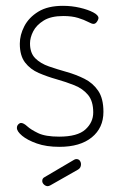

<svg xmlns="http://www.w3.org/2000/svg" viewBox="-20 -498 413 659"><path d="M184 6Q139 6 106.5 -5.5Q74 -17 56 -32Q38 -47 38 -59Q38 -64 40 -67.5Q42 -71 45.5 -73.5Q49 -76 52 -76Q61 -76 73.5 -64.5Q86 -53 111 -41Q136 -29 183 -29Q246 -29 273 -53.5Q300 -78 300 -112Q300 -151 282 -172.5Q264 -194 235 -205.5Q206 -217 174 -226Q142 -235 113 -247.5Q84 -260 66 -283.5Q48 -307 48 -348Q48 -378 63.5 -408Q79 -438 111.5 -458Q144 -478 196 -478Q226 -478 254 -471.5Q282 -465 300 -455.5Q318 -446 318 -436Q318 -433 315.5 -428Q313 -423 309.5 -419.5Q306 -416 301 -416Q295 -416 282 -423Q269 -430 248 -436.5Q227 -443 197 -443Q155 -443 130 -427.5Q105 -412 94 -390.5Q83 -369 83 -349Q83 -316 101 -298Q119 -280 148 -270Q177 -260 209 -251Q241 -242 270 -227.5Q299 -213 317 -186.5Q335 -160 335 -114Q335 -59 295 -26.5Q255 6 184 6ZM144 141Q137 141 131 135.5Q125 130 125 123Q125 114 133 110L235 50Q239 48 242 48Q250 48 254 53.5Q258 59 258 66Q258 78 248 84L153 138Q151 139 148.5 140Q146 141 144 141Z"/></svg>

Font: Dosis ExtraLight ExtraLight
Style: Regular
Weight: 250
Version: Version 3.001; ttfautohint (v1.8.2)